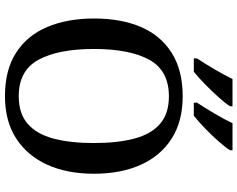

<svg xmlns="http://www.w3.org/2000/svg" viewBox="-114 -858 981 794"><g transform="rotate(90 377.0 -460.5)"><path d="M377 10Q269 10 197.5 -36Q126 -82 91 -165Q56 -248 56 -359Q56 -470 91 -552Q126 -634 198 -679.5Q270 -725 378 -725Q481 -725 552.5 -679.5Q624 -634 661 -551.5Q698 -469 698 -358Q698 -247 660.5 -164.5Q623 -82 551.5 -36Q480 10 377 10ZM377 -47Q449 -47 491.5 -84Q534 -121 552.5 -190.5Q571 -260 571 -358Q571 -456 552.5 -525.5Q534 -595 491.5 -631.5Q449 -668 378 -668Q271 -668 226.5 -586.5Q182 -505 182 -358Q182 -211 226.5 -129Q271 -47 377 -47ZM404 -784Q425 -816 449 -856.5Q473 -897 489 -931H601V-921Q591 -904 565.5 -875Q540 -846 510.5 -817.5Q481 -789 458 -771H404ZM221 -784Q242 -816 266 -856.5Q290 -897 306 -931H419V-921Q409 -904 383 -875Q357 -846 328 -817.5Q299 -789 276 -771H221Z"/></g></svg>

Font: Noto Serif Kannada Medium
Style: Regular
Weight: 500
Version: Version 2.003